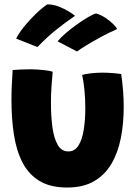

<svg xmlns="http://www.w3.org/2000/svg" viewBox="-20 -829 629 880"><path d="M356.5 -485.5Q370.5 -490 396.8 -493Q423 -496 448.5 -496Q469 -496 494 -494.2Q519 -492.5 535.5 -489.5Q541 -452 544 -414Q547 -376 547 -339Q547 -263 533.8 -196Q520.5 -129 490.5 -78Q460.5 -27 410.8 1.8Q361 30.5 288 30.5Q210.5 30.5 160.8 0.2Q111 -30 83 -84.5Q55 -139 43.8 -212Q32.5 -285 32.5 -370.5Q32.5 -403.5 34 -438.2Q35.5 -473 38 -508Q53 -509.5 76.8 -510.5Q100.5 -511.5 120 -511.5Q148.5 -511 176.8 -508.2Q205 -505.5 221.5 -500.5Q218.5 -470 216 -432.2Q213.5 -394.5 213.5 -355.5Q213.5 -297 220.2 -246.5Q227 -196 244.2 -165.5Q261.5 -135 293.5 -135Q323.5 -135 340.2 -162.8Q357 -190.5 364 -235.5Q371 -280.5 371 -332.5Q371 -375.5 367 -416.5Q363 -457.5 356.5 -485.5ZM197 -809Q223 -809 249 -799Q275 -789 295.2 -776.5Q315.5 -764 324 -756.5Q276.5 -724 237 -692.2Q197.5 -660.5 151.5 -613.5L54 -652Q66 -677 91.2 -708Q116.5 -739 145.5 -766.8Q174.5 -794.5 197 -809ZM420 -767.5Q442.5 -761 463.2 -747.2Q484 -733.5 498.5 -719Q513 -704.5 517 -696Q481.5 -680.5 443.5 -660Q405.5 -639.5 375.5 -621Q345.5 -602.5 333 -593L244 -639.5Q257.5 -656.5 280.8 -676.5Q304 -696.5 330.5 -715.5Q357 -734.5 381 -748.8Q405 -763 420 -767.5Z"/></svg>

Font: Grandstander ExtraBold
Style: Regular
Weight: 800
Designer: Tyler Finck
Foundry: Etcetera Type Co
Version: Version 1.200; ttfautohint (v1.8.3)